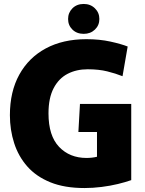

<svg xmlns="http://www.w3.org/2000/svg" viewBox="-20 -938 732 970"><path d="M407 12Q306 12 234.5 -17Q163 -46 118 -97Q73 -148 51.5 -215Q30 -282 30 -356Q30 -475 77.5 -561Q125 -647 211.5 -693.5Q298 -740 416 -740Q483 -740 537.5 -728Q592 -716 625 -703L599 -553Q564 -567 521.5 -577.5Q479 -588 423 -588Q366 -588 321.5 -565Q277 -542 251 -492.5Q225 -443 225 -365Q225 -252 278.5 -196Q332 -140 417 -140Q445 -140 470 -146V-271H376L384 -413H643V-28Q615 -18 576 -8.5Q537 1 493 6.5Q449 12 407 12ZM403 -767Q368 -767 346 -788.5Q324 -810 324 -842Q324 -874 346 -896Q368 -918 403 -918Q437 -918 459.5 -896Q482 -874 482 -842Q482 -810 459.5 -788.5Q437 -767 403 -767Z"/></svg>

Font: Murecho ExtraBold
Style: Regular
Weight: 800
Designer: Neil Summerour
Foundry: Positype
Version: Version 1.010; ttfautohint (v1.8.3)